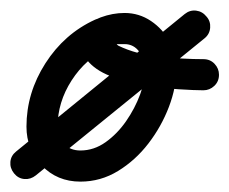

<svg xmlns="http://www.w3.org/2000/svg" viewBox="-71 -315 442 370"><path d="M152 -262Q157 -251 152.5 -239Q148 -227 137 -222Q94 -202 67 -160Q40 -118 40 -71Q40 -51 52 -38Q64 -25 84 -25Q110 -25 132.5 -41Q155 -57 172 -81.5Q189 -106 199 -133Q209 -160 209 -183Q209 -199 198 -214.5Q187 -230 169 -230Q164 -230 156.5 -230Q149 -230 148 -228Q148 -228 148 -228Q148 -228 148 -228Q148 -227 147.5 -229.5Q147 -232 147 -234Q149 -237 152 -232.5Q155 -228 157 -227Q192 -210 237.5 -205.5Q283 -201 321 -201Q321 -201 321 -201Q321 -201 321 -201Q334 -201 342.5 -192Q351 -183 351 -171Q351 -158 342 -149.5Q333 -141 321 -141Q304 -141 273 -143Q242 -145 206.5 -151Q171 -157 141.5 -168.5Q112 -180 96.5 -199.5Q81 -219 92 -248Q92 -248 92 -248Q92 -248 92 -248Q100 -273 123 -281.5Q146 -290 169 -290Q197 -290 220 -274.5Q243 -259 256 -234.5Q269 -210 269 -183Q269 -147 254.5 -109Q240 -71 215 -38.5Q190 -6 156.5 14.5Q123 35 84 35Q39 35 9.5 4Q-20 -27 -20 -71Q-20 -136 16.5 -193Q53 -250 112 -277Q123 -282 134.5 -277.5Q146 -273 152 -262ZM285 -288Q295 -296 307 -294.5Q319 -293 327 -283Q335 -274 334 -261.5Q333 -249 323 -241Q242 -175 160.5 -109Q79 -43 -2 23Q-2 23 -2 23Q-2 23 -2 23Q-12 31 -24 30Q-36 29 -44 19Q-52 9 -51 -3Q-50 -15 -40 -23Q41 -89 122.5 -155.5Q204 -222 285 -288Q285 -288 285 -288Q285 -288 285 -288Z"/></svg>

Font: FRB American Cursive Guidelines
Style: Bold Italic
Weight: 700
Italic angle: -25°
Version: Version 2.0;Modular Font Editor K font №1